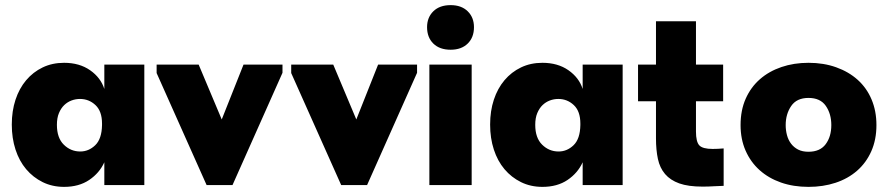

<svg xmlns="http://www.w3.org/2000/svg" viewBox="-20 -722 3465 749"><path d="M230 7Q184 7 146.5 -11.5Q109 -30 82 -62Q55 -94 40.5 -138.5Q26 -183 26 -236Q26 -289 40.5 -333Q55 -377 82 -409Q109 -441 146.5 -459Q184 -477 230 -477Q290 -477 331.5 -448Q373 -419 387 -375V-470H543V0H387V-89Q368 -47 328 -20Q288 7 230 7ZM293 -131Q326 -131 351.5 -155.5Q377 -180 378 -234V-240Q378 -288 352.5 -312Q327 -336 292 -336Q275 -336 259 -330Q243 -324 230.5 -312Q218 -300 210 -281Q202 -262 202 -235Q202 -184 229 -157.5Q256 -131 293 -131Z M591 -437V-470H755L845 -256L930 -470H1082V-438L887 0H786Z M1116 -437V-470H1280L1370 -256L1455 -470H1607V-438L1412 0H1311Z M1655 -470H1820V0H1655ZM1738 -528Q1695 -528 1670.5 -552Q1646 -576 1646 -616Q1646 -654 1670.5 -678Q1695 -702 1738 -702Q1780 -702 1804.5 -678Q1829 -654 1829 -616Q1829 -576 1804.5 -552Q1780 -528 1738 -528Z M2096 7Q2050 7 2012.5 -11.5Q1975 -30 1948 -62Q1921 -94 1906.5 -138.5Q1892 -183 1892 -236Q1892 -289 1906.5 -333Q1921 -377 1948 -409Q1975 -441 2012.5 -459Q2050 -477 2096 -477Q2156 -477 2197.5 -448Q2239 -419 2253 -375V-470H2409V0H2253V-89Q2234 -47 2194 -20Q2154 7 2096 7ZM2159 -131Q2192 -131 2217.5 -155.5Q2243 -180 2244 -234V-240Q2244 -288 2218.5 -312Q2193 -336 2158 -336Q2141 -336 2125 -330Q2109 -324 2096.5 -312Q2084 -300 2076 -281Q2068 -262 2068 -235Q2068 -184 2095 -157.5Q2122 -131 2159 -131Z M2469 -470H2539V-639H2695V-470H2801V-327H2695V-209Q2695 -169 2708 -155Q2721 -141 2760 -141Q2769 -141 2780.5 -141.5Q2792 -142 2803 -143V3Q2790 3 2767 4.5Q2744 6 2721 6Q2665 6 2630 -6.5Q2595 -19 2574.5 -43Q2554 -67 2546.5 -102Q2539 -137 2539 -182V-327H2469Z M3134 7Q3075 7 3026.5 -10Q2978 -27 2943 -58.5Q2908 -90 2888.5 -134.5Q2869 -179 2869 -234Q2869 -292 2889 -337Q2909 -382 2944.5 -413Q2980 -444 3028.5 -460.5Q3077 -477 3134 -477Q3193 -477 3242 -459.5Q3291 -442 3326 -410.5Q3361 -379 3380 -334Q3399 -289 3399 -234Q3399 -177 3379 -132Q3359 -87 3323.5 -56Q3288 -25 3239.5 -9Q3191 7 3134 7ZM3134 -130Q3179 -130 3201 -159.5Q3223 -189 3223 -234Q3223 -278 3201.5 -309Q3180 -340 3134 -340Q3088 -340 3066.5 -308.5Q3045 -277 3045 -234Q3045 -214 3050 -195Q3055 -176 3066 -161.5Q3077 -147 3093.5 -138.5Q3110 -130 3134 -130Z"/></svg>

Font: Tilda Sans Black
Style: Regular
Weight: 900
Designer: ParaType Ltd
Foundry: ParaType Ltd
Version: Version 1.009